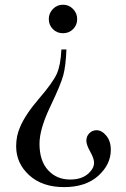

<svg xmlns="http://www.w3.org/2000/svg" viewBox="-20 -546 530 805"><path d="M244.1 -526.2Q269.2 -526.2 286.4 -508.2Q303.6 -490.3 303.6 -466.2Q303.6 -441 286.4 -423.8Q269.2 -406.7 244.1 -406.7Q219 -406.7 201.8 -423.8Q184.6 -441 184.6 -466.2Q184.6 -490.3 201.8 -508.2Q219 -526.2 244.1 -526.2ZM237.4 -338.5H258.5Q255.9 -270.8 245.6 -231.5Q235.4 -192.3 190.5 -98.5Q145.6 -4.6 145.6 56.9Q145.6 128.2 181.5 167.4Q217.4 206.7 273.8 206.7Q320.5 206.7 347.4 184.1Q374.4 161.5 374.4 136.4Q374.4 118.5 358.2 89.7Q342.1 61 342.1 44.1Q342.1 25.1 354.6 12.6Q367.2 0 385.1 0Q406.7 0 425.6 22.8Q444.6 45.6 444.6 82.1Q444.6 143.6 392.1 191Q339.5 238.5 248.7 238.5Q156.9 238.5 102.3 188.5Q47.7 138.5 47.7 67.2Q47.7 23.1 64.6 -14.4Q87.2 -67.2 144.9 -134.1Q202.6 -201 218.5 -237.4Q234.4 -273.8 237.4 -338.5Z"/></svg>

Font: MM Jasmine
Style: Regular
Weight: 400
Designer: Khon Soe Zaw Thu
Version: Version 1.00 July 11, 2016, initial release